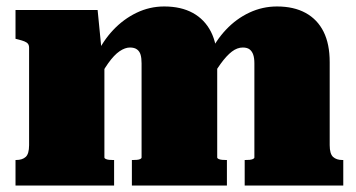

<svg xmlns="http://www.w3.org/2000/svg" viewBox="-20 -574 1101 594"><path d="M28 0V-79H30Q49 -79 59.5 -88.5Q70 -98 70 -125V-426Q70 -434 66.5 -438.5Q63 -443 55.5 -446Q48 -449 36 -452L28 -454V-543H282L295 -411L303 -414V-87Q303 -84 307.5 -82Q312 -80 318 -79.5Q324 -79 329 -79H333V0ZM682 0H388V-79H391Q397 -79 403.5 -79.5Q410 -80 414 -82Q418 -84 418 -87V-378Q418 -394 415 -404.5Q412 -415 404 -421Q396 -427 382 -427Q367 -427 350 -415.5Q333 -404 314.5 -378Q296 -352 275 -309L278 -403Q298 -447 330 -481Q362 -515 402.5 -534.5Q443 -554 488 -554Q540 -554 576.5 -534Q613 -514 632.5 -476Q652 -438 652 -382V-87Q652 -84 656.5 -82Q661 -80 667.5 -79.5Q674 -79 679 -79H682ZM1042 0H737V-79H739Q746 -79 752 -79.5Q758 -80 762.5 -82Q767 -84 767 -87V-378Q767 -394 763.5 -404.5Q760 -415 752.5 -421Q745 -427 731 -427Q714 -427 697.5 -414.5Q681 -402 662.5 -376.5Q644 -351 623 -311L627 -404Q647 -448 679 -482Q711 -516 751.5 -535Q792 -554 837 -554Q889 -554 925.5 -534Q962 -514 981 -476Q1000 -438 1000 -382V-125Q1000 -98 1010.5 -88.5Q1021 -79 1039 -79H1042Z"/></svg>

Font: Roboto Serif Black
Style: Regular
Weight: 900
Designer: Greg Gazdowicz
Foundry: Commercial Type
Version: Version 1.008